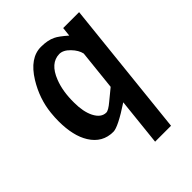

<svg xmlns="http://www.w3.org/2000/svg" viewBox="-203 -614 916 916"><g transform="rotate(-45 255.5 -155.5)"><path d="M369.1 -450.2 374 -496.1H481.4L408.2 197.3H300.8L326.2 -43Q225.6 23.4 193.4 23.4Q120.1 23.4 80.1 -41Q43.9 -98.6 43.9 -197.3Q43.9 -224.6 46.9 -252Q55.7 -337.9 103.5 -416Q160.2 -507.8 235.4 -507.8Q281.2 -507.8 310.5 -493.2Q330.1 -484.4 369.1 -450.2ZM273.4 -421.9Q211.9 -420.9 180.7 -340.8Q158.2 -284.2 159.2 -207Q159.2 -146.5 178.7 -107.4Q200.2 -65.4 234.4 -65.4Q249 -65.4 281.2 -92.8Q332 -134.8 335.9 -137.7L357.4 -340.8Q351.6 -368.2 325.7 -395Q299.8 -421.9 273.4 -421.9Z"/></g></svg>

Font: Puritan
Style: BoldItalic
Weight: 700
Version: 2.1